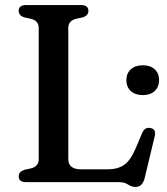

<svg xmlns="http://www.w3.org/2000/svg" viewBox="-20 -720 660 759"><path d="M307.5 -651.5 280 -645.5Q250 -637.5 250 -610V-91Q250 -50.5 301.5 -50.5H403.5Q445 -50.5 470.5 -68Q496 -85.5 516.5 -134L542.5 -195.5Q553 -218.5 574.5 -214Q599 -209.5 591.5 -181L551.5 -14.5Q542.5 19 516 19Q500 19 486.2 9.5Q472.5 0 449.5 0H83Q54 0 54 -23Q54 -41 75.5 -48.5L103 -54.5Q133 -62.5 133 -90V-610Q133 -637.5 103 -645.5L75.5 -651.5Q54 -659 54 -677Q54 -700 83 -700H300.5Q329.5 -700 329.5 -677Q329.5 -659 307.5 -651.5ZM544.5 -344Q514.5 -344 497 -360.2Q479.5 -376.5 479.5 -403.5Q479.5 -429.5 497 -445.8Q514.5 -462 544.5 -462Q574.5 -462 591.8 -445.8Q609 -429.5 609 -403.5Q609 -377 591.8 -360.5Q574.5 -344 544.5 -344Z"/></svg>

Font: Fraunces 9pt Soft
Style: Regular
Weight: 400
Version: Version 1.000;[0bf87f6ff]